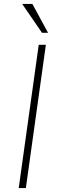

<svg xmlns="http://www.w3.org/2000/svg" viewBox="-20 -949 297 969"><path d="M74.5 0 175.5 -723H211.5L110.5 0ZM192 -783.5 92 -929H143.5L222.5 -783.5Z"/></svg>

Font: Public Sans Thin
Style: Italic
Weight: 100
Italic angle: -8°
Designer: The Public Sans project authors (U.S. Web Design System). Libre Franklin designed by Pablo Impallari and Rodrigo Fuenzal
Version: Version 2.000